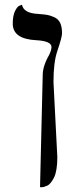

<svg xmlns="http://www.w3.org/2000/svg" viewBox="-20 -578 322 801"><path d="M147 203.1 158.2 -264.2Q158.2 -302.2 185.1 -349.1Q194.8 -369.1 194.8 -381.8Q194.8 -406.7 131.8 -410.2Q32.7 -415 33.2 -480Q33.2 -512.2 42.5 -531.5Q51.8 -550.8 62 -554.7L71.8 -558.1Q78.6 -522.9 138.2 -520Q163.1 -518.1 175.5 -516.1Q188 -514.2 205.6 -506.6Q223.1 -499 231 -482.4Q238.8 -465.8 238.8 -439Q238.8 -422.9 219.2 -365.2Q203.1 -318.4 203.1 -235.8L219.2 78.1Q219.2 106 215.6 127.9Q211.9 149.9 205.6 162.4Q199.2 174.8 192.1 183.8Q185.1 192.9 177 196.5Q168.9 200.2 163.6 201.7Q158.2 203.1 152.3 203.1Z"/></svg>

Font: Linux Libertine Capitals
Style: Small Caps
Weight: 400
Designer: Philipp H. Poll
Foundry: Philipp H. Poll
Version: Version 5.1.3